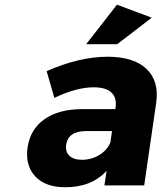

<svg xmlns="http://www.w3.org/2000/svg" viewBox="-20 -788 686 816"><path d="M97.2 -161.1Q108.4 -238.3 168.5 -281Q228.5 -323.7 328.1 -324.2H470.2L471.2 -332Q477.1 -372.6 453.4 -394.8Q429.7 -417 377.9 -417Q306.2 -417 210.9 -372.1L178.2 -485.8Q318.4 -546.9 437 -546.9Q547.9 -546.9 602.3 -495.4Q656.7 -443.8 644 -352.1L592.8 0H423.8L433.1 -62Q369.1 7.8 257.8 7.8Q172.4 7.8 129.4 -38.8Q86.4 -85.4 97.2 -161.1ZM261.2 -172.9Q256.8 -143.6 274.7 -126.2Q292.5 -108.9 328.1 -108.9Q368.7 -108.9 402.6 -129.6Q436.5 -150.4 449.2 -183.1L456.1 -231H347.2Q269.5 -231 261.2 -172.9ZM346.2 -600.1 477.1 -768.1 625 -712.9 478 -600.1Z"/></svg>

Font: Trueno
Style: Bold Italic
Weight: 700
Designer: Julieta Ulanovsky
Foundry: Julieta Ulanovsky
Version: Version 3.001b | FøM Fix